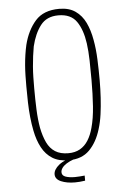

<svg xmlns="http://www.w3.org/2000/svg" viewBox="-56 -750 601 900"><g transform="rotate(-5 244.0 -300.5)"><path d="M240 2Q194 2 163.5 -17Q133 -36 114.5 -70.5Q96 -105 87 -151Q81 -181 77.5 -214.5Q74 -248 73 -284.5Q72 -321 72 -360Q72 -386 72.5 -411Q73 -436 75 -460.5Q77 -485 80.5 -508.5Q84 -532 89 -554Q106 -622 144.5 -665.5Q183 -709 257 -709Q303 -709 333 -688Q363 -667 380 -631.5Q397 -596 405 -550Q413 -507 415 -457.5Q417 -408 417 -359Q417 -317 414.5 -276.5Q412 -236 407 -199.5Q402 -163 392 -131Q374 -71 338 -34.5Q302 2 240 2ZM241 -31Q273 -31 296 -44Q319 -57 334.5 -81.5Q350 -106 359 -140Q371 -183 375 -240Q379 -297 379 -364Q379 -412 378 -455.5Q377 -499 372 -536Q363 -601 336 -640Q309 -679 250 -679Q195 -679 166 -641Q137 -603 123 -544Q119 -522 116 -498.5Q113 -475 111 -450Q109 -425 108.5 -400Q108 -375 108 -349Q108 -295 110 -247.5Q112 -200 119 -161Q127 -121 141 -91.5Q155 -62 179.5 -46.5Q204 -31 241 -31ZM260 108Q222 108 195 96.5Q168 85 168 62Q168 51 174.5 40Q181 29 194 18.5Q207 8 228 -1H265Q243 7 229 16Q215 25 208 35Q201 45 201 55Q201 71 218.5 77Q236 83 262 83Q272 83 285 82Q298 81 308 80V104Q295 106 283 107Q271 108 260 108Z"/></g></svg>

Font: Truculenta Thin
Style: Regular
Weight: 250
Version: Version 1.002